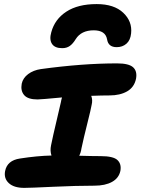

<svg xmlns="http://www.w3.org/2000/svg" viewBox="-20 -954 685 936"><path d="M451.2 -934.1Q536.1 -934.1 580.8 -891.8Q625.5 -849.6 619.1 -791Q615.7 -757.8 596.4 -741Q577.1 -724.1 548.8 -724.1Q507.8 -724.1 502 -762.2Q494.1 -806.2 437 -806.2Q376 -806.2 349.1 -763.2Q335.4 -740.7 320.3 -730Q305.2 -719.2 283.2 -719.2Q247.1 -719.2 233.4 -740.2Q219.7 -761.2 230 -796.9Q247.1 -860.4 303.5 -897.2Q359.9 -934.1 451.2 -934.1ZM98.1 -38.1Q47.9 -38.1 22.9 -61.3Q-2 -84.5 4.9 -120.1Q15.1 -171.9 77.1 -181.2Q161.6 -194.3 231 -195.8Q223.1 -218.3 229 -246.1Q237.8 -290 255.6 -364.7Q273.4 -439.5 276.9 -456.1Q277.8 -463.4 282.2 -479Q178.7 -469.2 163.1 -469.2Q115.7 -469.2 97.7 -490.5Q79.6 -511.7 85.9 -545.9Q91.8 -573.7 117.2 -592.8Q142.6 -611.8 179.2 -617.2Q382.3 -645 550.8 -645Q607.9 -645 628.9 -626Q649.9 -606.9 643.1 -569.8Q634.3 -528.3 599.6 -508.5Q564.9 -488.8 514.2 -488.8Q478.5 -488.8 424.8 -486.8Q432.6 -466.3 426.8 -442.9Q423.8 -424.3 405.8 -352.5Q387.7 -280.8 377 -230Q374.5 -210.9 366.2 -194.8Q427.7 -192.9 470.2 -192.9Q532.2 -192.9 552.5 -173.8Q572.8 -154.8 566.9 -121.1Q559.6 -85.9 526.4 -67.4Q493.2 -48.8 439.9 -48.8Q353 -48.8 240 -43.5Q127 -38.1 98.1 -38.1Z"/></svg>

Font: Shantell Sans Irregular
Style: Bold Italic
Weight: 700
Italic angle: -11.31°
Designer: Stephen Nixon, Anya Danilova, Shantell Martin
Foundry: Arrow Type
Version: Version 1.006;[9816181b4]